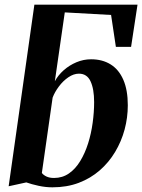

<svg xmlns="http://www.w3.org/2000/svg" viewBox="-20 -790 608 821"><path d="M204 11Q175 11 145 4.5Q115 -2 92.5 -10L17 6.5L127 -770H568L540.5 -589.5H475.5L455 -726L257 -737L214.5 -442.5Q228.5 -468.5 252.5 -489.8Q276.5 -511 306.8 -523.8Q337 -536.5 369.5 -536.5Q418 -536.5 453.2 -514.5Q488.5 -492.5 507.5 -448.5Q526.5 -404.5 526.5 -340Q526.5 -287 512.8 -236Q499 -185 472.2 -140.2Q445.5 -95.5 406.5 -61.5Q367.5 -27.5 316.8 -8.2Q266 11 204 11ZM211 -29Q247 -29 275 -48.5Q303 -68 323.2 -101.5Q343.5 -135 356.8 -177Q370 -219 376.2 -264.8Q382.5 -310.5 382.5 -353.5Q382.5 -409.5 367.2 -442.2Q352 -475 317.5 -475Q295 -475 272.2 -459.5Q249.5 -444 231.8 -420.2Q214 -396.5 205 -372.5L159 -50.5Q165.5 -41.5 178.8 -35.2Q192 -29 211 -29Z"/></svg>

Font: Merriweather 96pt
Style: Bold Italic
Weight: 700
Italic angle: -7.8°
Version: Version 2.101